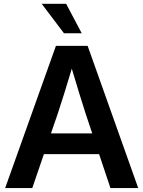

<svg xmlns="http://www.w3.org/2000/svg" viewBox="-20 -962 733 982"><path d="M6.3 0 266.1 -727.5H428.2L687 0H544.9L486.8 -173.8H204.6L145 0ZM240.7 -279.8H451.7L417.5 -382.3Q401.4 -432.6 384.5 -487.3Q367.7 -542 347.2 -610.8Q326.7 -542 309.6 -487.3Q292.5 -432.6 275.9 -382.3ZM307.1 -792 193.4 -942.4H318.4L397.9 -792Z"/></svg>

Font: Inter Display SemiBold
Style: Regular
Weight: 600
Designer: Rasmus Andersson
Foundry: rsms
Version: Version 4.001;git-9221beed3